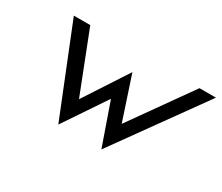

<svg xmlns="http://www.w3.org/2000/svg" viewBox="-88 -657 1017 880"><g transform="rotate(30 420.5 -217.0)"><path d="M89 -451 277 17 427 -206 505 17 841 -451H754L527 -131L451 -361L301 -131L176 -451Z"/></g></svg>

Font: Charger Sport
Style: SeBdObl
Weight: 600
Designer: Jasper
Foundry: Cannot Into Space Fonts
Version: Version 1.1